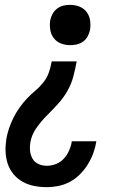

<svg xmlns="http://www.w3.org/2000/svg" viewBox="-20 -558 540 791"><path d="M173 213Q146 213 120.5 208Q95 203 73.5 191Q52 179 36 160Q20 141 12 117Q4 93 3 67Q2 41 6 15Q10 -8 17.5 -30Q25 -52 35.5 -73Q46 -94 60 -114Q74 -134 90.5 -151.5Q107 -169 125.5 -184.5Q144 -200 159 -219Q174 -238 181.5 -260Q189 -282 193 -305H296Q290 -273 282 -242.5Q274 -212 257.5 -183Q241 -154 218.5 -129.5Q196 -105 172.5 -81.5Q149 -58 129.5 -30Q110 -2 105 29Q102 47 104 64.5Q106 82 114.5 96.5Q123 111 139 118Q155 125 173 125Q192 125 211 117.5Q230 110 243.5 95Q257 80 265 61.5Q273 43 276 24Q276 24 276 24Q276 24 276 24H377Q377 24 377 24Q377 24 377 24Q377 24 377 24Q377 24 377 24Q373 49 364.5 72.5Q356 96 342.5 118Q329 140 310.5 159Q292 178 269 190.5Q246 203 221.5 208Q197 213 173 213ZM269 -372Q249 -372 231 -379Q213 -386 201.5 -401Q190 -416 187 -435.5Q184 -455 187 -475Q190 -489 197 -501.5Q204 -514 216 -523Q228 -532 241.5 -535Q255 -538 269 -538Q289 -538 307 -531Q325 -524 336.5 -509Q348 -494 351 -474.5Q354 -455 351 -435Q348 -421 341 -408Q334 -395 322 -386.5Q310 -378 296.5 -375Q283 -372 269 -372Z"/></svg>

Font: Iosevka Slab Semibold Oblique
Style: Regular
Weight: 600
Italic angle: -9°
Monospace: yes
Designer: Belleve Invis
Foundry: Belleve Invis
Version: Version 11.1.1; ttfautohint (v1.8.3)